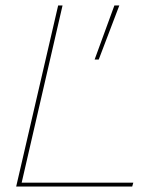

<svg xmlns="http://www.w3.org/2000/svg" viewBox="-20 -680 572 700"><path d="M415 -660 340 -463H325L397 -660ZM59 -14H466L462 0H39L192 -660H208Z"/></svg>

Font: Work Sans Thin
Style: Italic
Weight: 250
Italic angle: -13°
Designer: Wei Huang
Foundry: Wei Huang
Version: Version 2.012